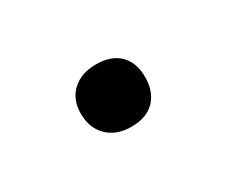

<svg xmlns="http://www.w3.org/2000/svg" viewBox="-36 -312 266 226"><g transform="rotate(-30 97.5 -199.5)"><path d="M97.8 -157Q77.8 -157 65.7 -168.7Q53.6 -180.3 53.6 -200.3Q53.6 -219.2 65.7 -230.4Q77.8 -241.6 97.7 -241.6Q118.8 -241.6 129.8 -230.4Q140.8 -219.2 140.8 -200.3Q140.8 -180.3 129.8 -168.7Q118.7 -157 97.8 -157Z"/></g></svg>

Font: Cormorant Garamond Light
Style: Regular
Weight: 300
Designer: Christian Thalmann (Catharsis Fonts)
Foundry: Catharsis Fonts
Version: Version 4.001